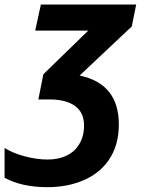

<svg xmlns="http://www.w3.org/2000/svg" viewBox="-71 -566 624 827"><path d="M-51.3 199.7V71.3Q-15.6 93.8 35.9 107.4Q87.4 121.1 133.8 121.1Q180.7 121.1 215.1 104.7Q249.5 88.4 268.6 57.6Q291 23.4 291 -25.9Q291 -81.1 252.4 -109.4Q213.9 -137.7 140.6 -137.7H94.2L115.7 -246.1L309.1 -434.1H80.6L105 -546.4H515.6L496.6 -452.1L272 -240.7Q440.9 -205.1 440.9 -29.8Q440.9 61 396.5 124.8Q352.1 188.5 270 217.8Q208.5 240.2 132.3 240.2Q23.4 240.2 -51.3 199.7Z"/></svg>

Font: Viking Open Sans
Style: Bold Italic
Weight: 700
Italic angle: -12°
Foundry: Ascender Corporation
Version: Version 2.000